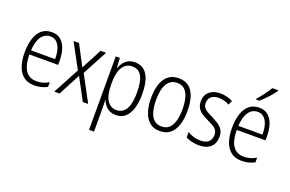

<svg xmlns="http://www.w3.org/2000/svg" viewBox="-118 -1210 2857 1889"><g transform="rotate(20 1310.5 -265.0)"><path d="M236 -542Q294 -542 330.5 -509.5Q367 -477 384 -422.5Q401 -368 401 -301V-260H100Q100 -150 138.5 -93Q177 -36 254 -36Q288 -36 317.5 -44Q347 -52 382 -72V-23Q352 -7 319 1.5Q286 10 248 10Q175 10 131 -27Q87 -64 68 -125.5Q49 -187 49 -262Q49 -346 69 -409Q89 -472 130.5 -507Q172 -542 236 -542ZM236 -498Q178 -498 142.5 -449.5Q107 -401 101 -303H353Q354 -358 341.5 -402Q329 -446 302.5 -472Q276 -498 236 -498Z M602 -275 463 -533H520L633 -318L746 -533H803L664 -272L810 0H754L631 -229L510 0H455Z M1104 -543Q1190 -543 1233.5 -474Q1277 -405 1277 -269Q1277 -181 1256.5 -118.5Q1236 -56 1197.5 -23Q1159 10 1102 10Q1048 10 1011 -19Q974 -48 957 -95H954Q956 -67 956.5 -43Q957 -19 957 3V236H905V-533H948L953 -433H957Q970 -466 990.5 -491Q1011 -516 1039.5 -529.5Q1068 -543 1104 -543ZM1094 -496Q1028 -496 992.5 -440Q957 -384 957 -275V-263Q957 -145 993 -91.5Q1029 -38 1089 -38Q1132 -38 1162 -62.5Q1192 -87 1207.5 -138Q1223 -189 1223 -268Q1223 -385 1191.5 -440.5Q1160 -496 1094 -496Z M1752 -267Q1752 -188 1732.5 -125Q1713 -62 1671 -26Q1629 10 1560 10Q1495 10 1453 -26Q1411 -62 1391 -124.5Q1371 -187 1371 -267Q1371 -396 1419 -469.5Q1467 -543 1564 -543Q1630 -543 1671.5 -509Q1713 -475 1732.5 -413.5Q1752 -352 1752 -267ZM1424 -267Q1424 -195 1439 -143.5Q1454 -92 1484.5 -65Q1515 -38 1561 -38Q1609 -38 1639.5 -65Q1670 -92 1685 -143.5Q1700 -195 1700 -267Q1700 -337 1686 -388Q1672 -439 1642.5 -467Q1613 -495 1565 -495Q1495 -495 1459.5 -437Q1424 -379 1424 -267Z M2135 -138Q2135 -92 2116.5 -59Q2098 -26 2061.5 -8Q2025 10 1972 10Q1930 10 1894 0.5Q1858 -9 1833 -21V-79Q1862 -60 1897.5 -49.5Q1933 -39 1969 -39Q2026 -39 2054 -65.5Q2082 -92 2082 -138Q2082 -168 2068 -188Q2054 -208 2028.5 -222.5Q2003 -237 1971 -252Q1935 -269 1905.5 -288Q1876 -307 1859 -335Q1842 -363 1842 -407Q1842 -469 1884.5 -506Q1927 -543 1998 -543Q2036 -543 2069 -534Q2102 -525 2130 -510L2109 -466Q2087 -480 2058 -488Q2029 -496 2000 -496Q1951 -496 1922 -473Q1893 -450 1893 -407Q1893 -377 1906.5 -358Q1920 -339 1944.5 -325.5Q1969 -312 2000 -297Q2035 -279 2066 -259.5Q2097 -240 2116 -212Q2135 -184 2135 -138Z M2407 -542Q2465 -542 2501.5 -509.5Q2538 -477 2555 -422.5Q2572 -368 2572 -301V-260H2271Q2271 -150 2309.5 -93Q2348 -36 2425 -36Q2459 -36 2488.5 -44Q2518 -52 2553 -72V-23Q2523 -7 2490 1.5Q2457 10 2419 10Q2346 10 2302 -27Q2258 -64 2239 -125.5Q2220 -187 2220 -262Q2220 -346 2240 -409Q2260 -472 2301.5 -507Q2343 -542 2407 -542ZM2407 -498Q2349 -498 2313.5 -449.5Q2278 -401 2272 -303H2524Q2525 -358 2512.5 -402Q2500 -446 2473.5 -472Q2447 -498 2407 -498ZM2521 -758Q2510 -741 2493.5 -721.5Q2477 -702 2458 -681Q2439 -660 2419 -641Q2399 -622 2382 -606H2347V-614Q2369 -639 2390 -666Q2411 -693 2429.5 -719Q2448 -745 2460 -766H2521Z"/></g></svg>

Font: Noto Sans Bengali Condensed Light
Style: Regular
Weight: 300
Width: 3
Designer: Jelle Bosma - Monotype Design Team
Foundry: Monotype Imaging Inc.
Version: Version 2.003